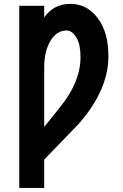

<svg xmlns="http://www.w3.org/2000/svg" viewBox="-20 -762 626 978"><path d="M78.1 -732.4H205.1V-672.9Q252.9 -742.2 338.4 -742.2Q423.8 -742.2 478 -669.4Q532.2 -597.7 532.2 -475.6Q532.2 -302.2 378.9 -128.9L205.1 50.8V195.3H78.1ZM205.1 -115.2 287.1 -217.8Q390.1 -344.7 390.1 -471.2Q390.1 -534.7 370.1 -568.8Q347.7 -606.9 319.3 -606.9Q268.6 -606.9 236.8 -553.5Q205.1 -500 205.1 -419.4Z"/></svg>

Font: Consola Mono
Style: Bold
Weight: 700
Monospace: yes
Designer: Wojciech Kalinowski "wmk69" (wmk69@o2.pl)
Foundry: Wojciech Kalinowski "wmk69" (wmk69@o2.pl)
Version: Version 2.1.0